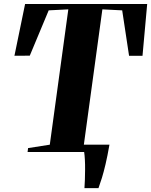

<svg xmlns="http://www.w3.org/2000/svg" viewBox="-20 -763 759 964"><path d="M404 181.5Q405.5 164.5 406.2 140.2Q407 116 407.2 89.5Q407.5 63 406.2 39.5Q405 16 402.5 0L370.5 -36.5H529.5Q519.5 21 510 61.2Q500.5 101.5 491.8 129.8Q483 158 474.5 181.5ZM118.5 0 121 -19.5 230 -36.5 323 -716 224.5 -711 129.5 -483.5 52.5 -483 106 -743H719L695.5 -483H628L593.5 -711L494 -716L401 -36.5L521 -19.5L519 0Z"/></svg>

Font: Merriweather 144pt ExtraBold
Style: Italic
Weight: 800
Italic angle: -7.8°
Version: Version 2.101